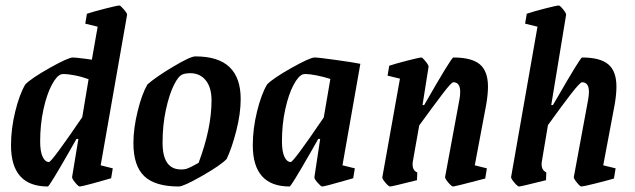

<svg xmlns="http://www.w3.org/2000/svg" viewBox="-20 -669 2310 698"><path d="M442 -615 346 -68 390 -57 384 -21 363 -15Q350 -11 313 -1Q276 9 270 9Q265 9 253.5 -5Q242 -19 242 -25L265 -164H258L229 -113Q159 9 154 9Q20 9 20 -141Q20 -201 35.5 -264Q51 -327 72 -362Q93 -384 160.5 -422Q228 -460 245 -460Q255 -460 293 -455L314 -452L335 -572L290 -583L296 -619Q320 -627 363.5 -638Q407 -649 414 -649Q418 -649 430.5 -634.5Q443 -620 442 -615ZM279 -243 302 -381Q278 -390 252 -395Q226 -400 211 -400L203 -399Q186 -394 168 -360Q150 -326 138 -271.5Q126 -217 126 -155Q126 -118 135 -99Q144 -80 158 -80Q168 -80 279 -243Z M465 -149Q465 -202 480.5 -265Q496 -328 516 -362Q545 -388 608.5 -426Q672 -464 690 -464Q774 -464 814.5 -425Q855 -386 855 -309Q855 -256 839 -193.5Q823 -131 804 -91Q782 -68 714.5 -29.5Q647 9 630 9Q544 9 504.5 -28.5Q465 -66 465 -149ZM652 -54Q660 -55 676 -63Q692 -71 702 -77Q749 -202 749 -304Q749 -351 728 -377Q707 -403 671 -403Q657 -403 645 -399Q629 -394 612 -359.5Q595 -325 583 -269.5Q571 -214 571 -150Q571 -53 638 -53Q647 -53 652 -54Z M1225 -68 1270 -57 1264 -21Q1261 -20 1253.5 -18Q1246 -16 1236 -13Q1160 9 1151 9Q1147 9 1134.5 -5Q1122 -19 1123 -25L1144 -164H1137L1108 -113Q1038 9 1033 9Q899 9 899 -141Q899 -201 914.5 -264Q930 -327 951 -362Q972 -384 1039.5 -422Q1107 -460 1124 -460Q1137 -460 1201.5 -451Q1266 -442 1290 -437ZM1157 -242 1181 -382Q1156 -390 1130.5 -395Q1105 -400 1090 -400L1082 -399Q1065 -394 1047 -360Q1029 -326 1017 -271.5Q1005 -217 1005 -155Q1005 -118 1014 -99Q1023 -80 1037 -80Q1047 -80 1157 -242Z M1706 -68 1750 -57 1744 -20Q1634 9 1627 9Q1622 9 1610 -5Q1598 -19 1598 -25L1650 -306Q1653 -321 1653 -335Q1653 -370 1628 -370Q1621 -370 1588 -326.5Q1555 -283 1504 -213L1481 -83Q1480 -79 1480 -71Q1480 -49 1497 -42L1496 -14Q1405 9 1398 9Q1393 9 1381 -5Q1369 -19 1370 -25L1434 -383L1389 -394L1395 -430Q1419 -438 1462 -449Q1505 -460 1512 -460Q1516 -460 1527.5 -445.5Q1539 -431 1538 -426L1516 -287H1522Q1621 -460 1628 -460Q1695 -460 1724.5 -435Q1754 -410 1754 -354Q1754 -327 1748 -291Z M2173 -68 2218 -57 2212 -20Q2185 -12 2142.5 -1.5Q2100 9 2094 9Q2089 9 2077.5 -5Q2066 -19 2066 -25L2118 -306Q2121 -323 2121 -335Q2121 -370 2096 -370Q2089 -370 2057 -329Q2025 -288 1972 -214L1950 -83Q1949 -78 1949 -71Q1949 -51 1966 -42L1965 -14Q1874 9 1867 9Q1862 9 1850 -5Q1838 -19 1838 -25L1934 -572L1889 -583L1895 -619Q1918 -627 1961 -638Q2004 -649 2011 -649Q2016 -649 2027.5 -634.5Q2039 -620 2038 -615L1984 -287H1990Q2001 -306 2003 -309Q2090 -460 2096 -460Q2162 -460 2191.5 -435Q2221 -410 2221 -354Q2221 -327 2215 -291Z"/></svg>

Font: Grenze Medium
Style: Italic
Weight: 500
Italic angle: -10°
Designer: Renata Polastri
Foundry: Omnibus-Type
Version: Version 1.002; ttfautohint (v1.8)